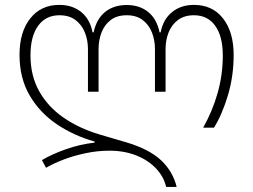

<svg xmlns="http://www.w3.org/2000/svg" viewBox="-20 -573 1026 778"><path d="M653.3 184.6Q643.6 142.6 612.1 109.4Q580.6 76.2 532.2 56.9Q483.9 37.6 423.3 37.6Q376.5 37.6 328.9 47.4Q281.2 57.1 239.3 73Q197.3 88.9 166.5 106.9L149.9 75.7Q190.4 51.8 247.1 31.7Q303.7 11.7 363.3 4.9V0.5Q278.3 -23.4 209.5 -70.1Q140.6 -116.7 99.9 -186.8Q59.1 -256.8 59.1 -351.1Q59.1 -443.4 102.5 -498.3Q146 -553.2 220.2 -553.2Q272.9 -553.2 308.8 -524.4Q344.7 -495.6 355 -441.9H359.4Q370.6 -495.6 405.5 -524.2Q440.4 -552.7 493.7 -552.7Q545.9 -552.7 580.8 -524.2Q615.7 -495.6 626.5 -441.9H630.9Q641.1 -494.6 677 -523.9Q712.9 -553.2 766.1 -553.2Q840.8 -553.2 883.8 -498.3Q926.8 -443.4 926.8 -350.1Q926.8 -264.6 903.6 -187Q880.4 -109.4 847.2 -55.7H803.2Q840.8 -122.1 861.8 -196Q882.8 -270 882.8 -348.1Q882.8 -425.8 852.1 -468.5Q821.3 -511.2 766.1 -511.2Q727.1 -511.2 701.4 -492.2Q675.8 -473.1 663.3 -441.9Q650.9 -410.6 650.9 -374V-201.2H607.9V-374Q607.9 -410.6 595.5 -441.9Q583 -473.1 557.6 -492.2Q532.2 -511.2 493.7 -511.2Q454.1 -511.2 429 -492.2Q403.8 -473.1 391.6 -441.9Q379.4 -410.6 379.4 -374V-201.2H336.4V-374Q336.4 -410.6 323.7 -441.9Q311 -473.1 285.4 -492.2Q259.8 -511.2 220.7 -511.2Q165.5 -511.2 134.5 -468.5Q103.5 -425.8 103.5 -348.6Q103.5 -266.1 138.9 -203.1Q174.3 -140.1 237.5 -96.4Q300.8 -52.7 384.3 -27.8L490.7 3.4Q584.5 31.2 632.6 76.4Q680.7 121.6 695.8 184.6Z"/></svg>

Font: Inter Display Extra Light
Style: Regular
Weight: 200
Designer: Rasmus Andersson
Foundry: rsms
Version: Version 4.000;git-4fc901f